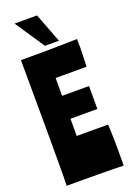

<svg xmlns="http://www.w3.org/2000/svg" viewBox="-191 -1105 798 1173"><g transform="rotate(-20 207.5 -518.5)"><path d="M398 3Q370 2 324 1.5Q278 1 225.5 0.5Q173 0 120.5 0Q68 0 28 0Q29 -21 29.5 -56Q30 -91 30 -136Q30 -181 30 -233.5Q30 -286 30 -342Q30 -418 29.5 -494Q29 -570 29 -635.5Q29 -701 28.5 -749Q28 -797 28 -817Q67 -817 114 -817Q161 -817 210 -817.5Q259 -818 306 -819Q353 -820 394 -821Q394 -808 394.5 -798.5Q395 -789 395 -772Q395 -760 394.5 -743.5Q394 -727 393.5 -709.5Q393 -692 392.5 -674.5Q392 -657 391 -642H190V-526H365V-377H190V-265H394Q395 -242 396 -218Q397 -194 397.5 -164Q398 -134 398 -93.5Q398 -53 398 3ZM287 -849H196L68 -1040H214Z"/></g></svg>

Font: Ranchers
Style: Regular
Weight: 400
Designer: Pablo Impallari, Brenda Gallo
Foundry: Pablo Impallari, Brenda Gallo
Version: Version 1.000; ttfautohint (v0.8) -G 200 -r 50